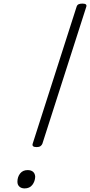

<svg xmlns="http://www.w3.org/2000/svg" viewBox="-20 -1035 501 1069"><path d="M184 -216Q156 -216 162 -235L406 -996Q409 -1007 417 -1011Q425 -1015 439 -1015Q467 -1015 460 -996L216 -235Q213 -227 205.5 -221.5Q198 -216 184 -216ZM117 14Q99 14 88 4Q77 -6 77 -23Q77 -50 92 -69Q107 -88 134 -88Q153 -88 164 -78.5Q175 -69 176 -51Q175 -25 160 -5.5Q145 14 117 14Z"/></svg>

Font: Playwrite RO ExtraLight
Style: Regular
Weight: 250
Version: Version 1.002